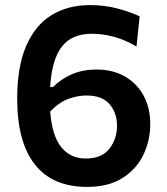

<svg xmlns="http://www.w3.org/2000/svg" viewBox="-20 -721 654 754"><path d="M322 13Q186.5 13 117 -75Q47.5 -163 47.5 -333.5Q47.5 -459 82.8 -540.5Q118 -622 182.2 -661.5Q246.5 -701 333.5 -701Q388.5 -701 437.8 -688.5Q487 -676 528.5 -657L516 -538Q475.5 -563 429.8 -575.8Q384 -588.5 342 -588.5Q260.5 -588.5 221.8 -536.5Q183 -484.5 177 -379.5L188 -379Q220 -411.5 263.2 -429.8Q306.5 -448 359 -448Q422 -448 469.5 -421.2Q517 -394.5 543.5 -346.2Q570 -298 570 -233Q570 -169.5 543.2 -113.5Q516.5 -57.5 461.5 -22.2Q406.5 13 322 13ZM319 -346Q286 -346 249.8 -333.2Q213.5 -320.5 177 -283Q184.5 -188 220.5 -143.2Q256.5 -98.5 316.5 -98.5Q380 -98.5 409.8 -137.2Q439.5 -176 439.5 -227Q439.5 -277.5 410.5 -311.8Q381.5 -346 319 -346Z"/></svg>

Font: Heraclito SemiBold
Style: Regular
Weight: 600
Designer: Kostas Bartsokas (font) & Cristiano Sobral (main changes)
Foundry: Kostas Bartsokas (font) & Cristiano Sobral (main changes)
Version: Version 1.00;July 8, 2020;FontCreator 13.0.0.2655 64-bit